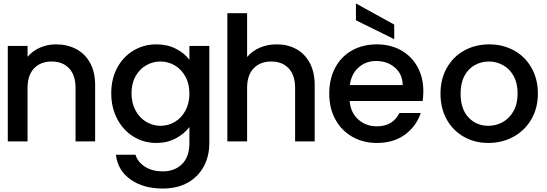

<svg xmlns="http://www.w3.org/2000/svg" viewBox="-20 -816 3157 1108"><path d="M529 -325V0H416V-308Q416 -382 379 -421.5Q342 -461 278 -461Q214 -461 176.5 -421.5Q139 -382 139 -308V0H25V-551H139V-488Q167 -522 210.5 -541Q254 -560 303 -560Q368 -560 419.5 -533Q471 -506 500 -453Q529 -400 529 -325Z M1073 -471V-551H1188V9Q1188 85 1156 144.5Q1124 204 1063.5 238Q1003 272 919 272Q807 272 733 219.5Q659 167 649 77H762Q775 120 817.5 146.5Q860 173 919 173Q988 173 1030.5 131Q1073 89 1073 9V-83Q1044 -44 994.5 -17.5Q945 9 882 9Q810 9 750.5 -27.5Q691 -64 656.5 -129.5Q622 -195 622 -278Q622 -361 656.5 -425Q691 -489 750.5 -524.5Q810 -560 882 -560Q946 -560 995.5 -534.5Q1045 -509 1073 -471ZM906 -461Q862 -461 824 -439.5Q786 -418 762.5 -376.5Q739 -335 739 -278Q739 -221 762.5 -178Q786 -135 824.5 -112.5Q863 -90 906 -90Q950 -90 988 -112Q1026 -134 1049.5 -176.5Q1073 -219 1073 -276Q1073 -333 1049.5 -375Q1026 -417 988 -439Q950 -461 906 -461Z M1796 -325V0H1683V-308Q1683 -382 1646 -421.5Q1609 -461 1545 -461Q1481 -461 1443.5 -421.5Q1406 -382 1406 -308V0H1292V-740H1406V-487Q1435 -522 1479.5 -541Q1524 -560 1577 -560Q1640 -560 1689.5 -533Q1739 -506 1767.5 -453Q1796 -400 1796 -325Z M2419 -233H1998Q2003 -167 2047 -127Q2091 -87 2155 -87Q2247 -87 2285 -164H2408Q2383 -88 2317.5 -39.5Q2252 9 2155 9Q2076 9 2013.5 -26.5Q1951 -62 1915.5 -126.5Q1880 -191 1880 -276Q1880 -361 1914.5 -425.5Q1949 -490 2011.5 -525Q2074 -560 2155 -560Q2233 -560 2294 -526Q2355 -492 2389 -430.5Q2423 -369 2423 -289Q2423 -258 2419 -233ZM2304 -325Q2303 -388 2259 -426Q2215 -464 2150 -464Q2091 -464 2049 -426.5Q2007 -389 1999 -325ZM2255 -674V-590L2034 -699V-796Z M2522 -276Q2522 -360 2559 -425Q2596 -490 2660 -525Q2724 -560 2803 -560Q2882 -560 2946 -525Q3010 -490 3047 -425Q3084 -360 3084 -276Q3084 -192 3046 -127Q3008 -62 2942.5 -26.5Q2877 9 2798 9Q2720 9 2657 -26.5Q2594 -62 2558 -126.5Q2522 -191 2522 -276ZM2967 -276Q2967 -336 2944 -377.5Q2921 -419 2883 -440Q2845 -461 2801 -461Q2757 -461 2719.5 -440Q2682 -419 2660 -377.5Q2638 -336 2638 -276Q2638 -187 2683.5 -138.5Q2729 -90 2798 -90Q2842 -90 2880.5 -111Q2919 -132 2943 -174Q2967 -216 2967 -276Z"/></svg>

Font: Poppins Medium A&M
Style: Regular
Weight: 500
Designer: Ninad Kale (Devanagari), Jonny Pinhorn (Latin)
Foundry: Indian Type Foundry
Version: 4.004